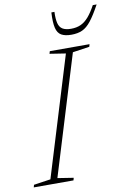

<svg xmlns="http://www.w3.org/2000/svg" viewBox="-121 -929 672 988"><g transform="rotate(-10 215.0 -435.5)"><path d="M256 -650 172.5 -663 176.5 -676H384L380.5 -663L292.5 -650L101.5 -26L184.5 -13L181 0H-26.5L-23 -13L65 -26ZM304.5 -770.5Q333.5 -770.5 355.5 -780.5Q377.5 -790.5 396.8 -812.8Q416 -835 435.5 -871H455.5Q427 -818.5 404.5 -790Q382 -761.5 358.2 -750.8Q334.5 -740 301 -740Q268 -740 248.8 -751Q229.5 -762 222.8 -790.2Q216 -818.5 219 -871H235Q233.5 -834.5 239 -812.2Q244.5 -790 260.5 -780.2Q276.5 -770.5 304.5 -770.5Z"/></g></svg>

Font: Newsreader 16pt 16pt ExtraLight
Style: Italic
Weight: 250
Italic angle: -17°
Version: Version 1.003